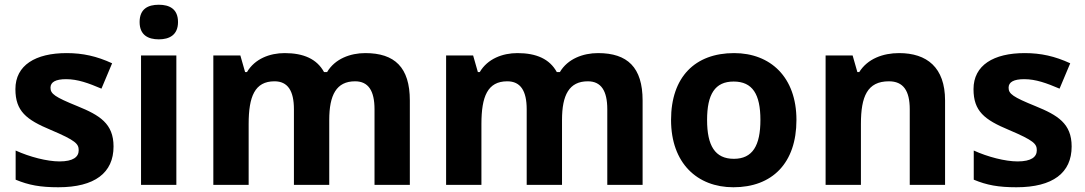

<svg xmlns="http://www.w3.org/2000/svg" viewBox="-20 -780 4579 810"><path d="M459 -162C459 -259 400 -294 307 -332C211 -371 193 -384 193 -410C193 -434 215 -446 259 -446C308 -446 354 -429 408 -406L453 -513C388 -543 329 -556 261 -556C130 -556 45 -505 45 -404C45 -311 91 -275 194 -232C300 -187 312 -173 312 -146C312 -118 289 -99 231 -99C179 -99 105 -118 46 -145V-22C101 1 150 10 226 10C380 10 459 -51 459 -162Z M650 -760C605 -760 569 -743 569 -687C569 -632 605 -614 650 -614C694 -614 731 -632 731 -687C731 -743 694 -760 650 -760ZM724 -546H575V0H724Z M1521 -556C1458 -556 1393 -532 1360 -476H1347C1317 -531 1261 -556 1181 -556C1118 -556 1055 -532 1022 -476H1014L994 -546H880V0H1029V-257C1029 -373 1055 -437 1138 -437C1194 -437 1220 -397 1220 -319V0H1369V-274C1369 -379 1399 -437 1478 -437C1534 -437 1560 -397 1560 -319V0H1709V-356C1709 -496 1645 -556 1521 -556Z M2503 -556C2440 -556 2375 -532 2342 -476H2329C2299 -531 2243 -556 2163 -556C2100 -556 2037 -532 2004 -476H1996L1976 -546H1862V0H2011V-257C2011 -373 2037 -437 2120 -437C2176 -437 2202 -397 2202 -319V0H2351V-274C2351 -379 2381 -437 2460 -437C2516 -437 2542 -397 2542 -319V0H2691V-356C2691 -496 2627 -556 2503 -556Z M3340 -274C3340 -455 3230 -556 3077 -556C2912 -556 2811 -455 2811 -274C2811 -92 2921 10 3074 10C3238 10 3340 -92 3340 -274ZM2963 -274C2963 -382 2996 -436 3075 -436C3155 -436 3188 -382 3188 -274C3188 -166 3155 -110 3076 -110C2996 -110 2963 -166 2963 -274Z M3773 -556C3705 -556 3640 -532 3605 -476H3597L3577 -546H3463V0H3612V-257C3612 -373 3639 -437 3730 -437C3791 -437 3818 -397 3818 -319V0H3967V-356C3967 -496 3890 -556 3773 -556Z M4501 -162C4501 -259 4442 -294 4349 -332C4253 -371 4235 -384 4235 -410C4235 -434 4257 -446 4301 -446C4350 -446 4396 -429 4450 -406L4495 -513C4430 -543 4371 -556 4303 -556C4172 -556 4087 -505 4087 -404C4087 -311 4133 -275 4236 -232C4342 -187 4354 -173 4354 -146C4354 -118 4331 -99 4273 -99C4221 -99 4147 -118 4088 -145V-22C4143 1 4192 10 4268 10C4422 10 4501 -51 4501 -162Z"/></svg>

Font: Noto Sans Malayalam
Style: Bold
Weight: 700
Designer: Jelle Bosma - Monotype Design Team
Foundry: Monotype Imaging Inc.
Version: Version 2.104